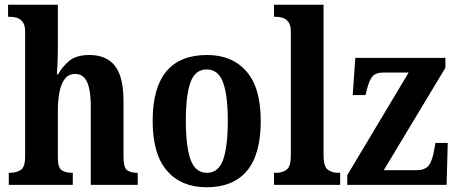

<svg xmlns="http://www.w3.org/2000/svg" viewBox="-20 -780 1933 810"><path d="M17 0V-51H22Q49 -51 67.5 -63Q86 -75 86 -120V-647Q86 -674 75.5 -687.5Q65 -701 51 -705Q37 -709 25 -709H14V-760H224V-576Q224 -543 222.5 -511.5Q221 -480 220 -466H225Q242 -498 272 -523Q302 -548 357 -548Q429 -548 465 -502Q501 -456 501 -354V-122Q501 -75 515 -63Q529 -51 558 -51H561V0H363V-333Q363 -397 348 -432.5Q333 -468 297 -468Q269 -468 253 -446.5Q237 -425 230.5 -389.5Q224 -354 224 -311V-116Q224 -73 240 -62Q256 -51 285 -51H287V0Z M851 10Q745 10 684.5 -59.5Q624 -129 624 -270Q624 -548 854 -548Q959 -548 1019.5 -479Q1080 -410 1080 -270Q1080 -129 1022 -59.5Q964 10 851 10ZM853 -51Q902 -51 921.5 -106.5Q941 -162 941 -270Q941 -378 921 -432.5Q901 -487 852 -487Q803 -487 783.5 -432.5Q764 -378 764 -270Q764 -162 784 -106.5Q804 -51 853 -51Z M1136 0V-51H1146Q1173 -51 1190 -65Q1207 -79 1207 -123V-647Q1207 -674 1196.5 -687.5Q1186 -701 1172 -705Q1158 -709 1146 -709H1136V-760H1345V-123Q1345 -79 1362 -65Q1379 -51 1406 -51H1415V0Z M1445 0V-41L1704 -474H1598Q1566 -474 1552 -458.5Q1538 -443 1528 -403L1522 -379H1468L1479 -536H1859V-494L1599 -62H1736Q1772 -62 1787.5 -80.5Q1803 -99 1811 -144L1817 -177H1869L1864 0Z"/></svg>

Font: Noto Serif Khmer Condensed
Style: Bold
Weight: 700
Width: 3
Designer: Danh Hong and the Monotype Design Team
Foundry: Monotype Imaging Inc.
Version: Version 2.004; ttfautohint (v1.8.4.7-5d5b)